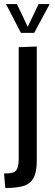

<svg xmlns="http://www.w3.org/2000/svg" viewBox="-20 -754 275 952"><path d="M6.3 178.3 0 106.4Q27.3 106.4 43.3 101.7Q59.3 96.9 66.1 80.8Q72.8 64.7 72.8 30.9V-520L162.4 -523.4V42.6Q162.4 101.9 144.6 131.2Q126.8 160.4 91.8 169.4Q56.7 178.3 6.3 178.3ZM83.7 -591 9.6 -734H64.1L117.4 -620.9L171.4 -734H226.3L149.6 -591Z"/></svg>

Font: Murecho Thin
Style: Regular
Weight: 100
Designer: Neil Summerour
Foundry: Positype
Version: Version 1.010